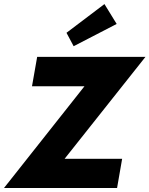

<svg xmlns="http://www.w3.org/2000/svg" viewBox="-60 -946 752 966"><path d="M529 0H-40L365 -512H101L127 -660H672L265 -147H554.5ZM310.5 -713.5 274.5 -781 465.5 -925.5 527 -825.5Z"/></svg>

Font: Lucymar Sans ExtraBold
Style: Italic
Weight: 800
Italic angle: -10°
Foundry: The League of Moveable Type (original font) / Main changes by Cristiano Sobral with portions from Mirco Monsees
Version: Version 2.00;August 30, 2020;FontCreator 13.0.0.2681 64-bit